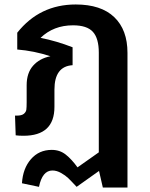

<svg xmlns="http://www.w3.org/2000/svg" viewBox="-20 -598 671 857"><path d="M318 -578Q431 -578 490 -521.5Q549 -465 549 -362V239H439L422 165L322 236Q297 209 284.5 197Q272 185 252.5 174Q233 163 214 163Q169 163 154 236L78 220Q82 154 118 112.5Q154 71 211 71Q247 71 273.5 92Q300 113 326 149L421 82V-363Q421 -427 394.5 -456Q368 -485 306 -485Q219 -485 161 -429Q232 -415 304 -387V-307Q223 -302 223 -198V-121Q223 8 85 8Q64 8 50 6L47 -82H56Q77 -82 86.5 -90Q96 -98 97.5 -108Q99 -118 99 -142V-218Q99 -272 127.5 -304.5Q156 -337 205 -347Q132 -371 57 -377V-452Q157 -578 318 -578Z"/></svg>

Font: FiraGO Medium
Style: Regular
Weight: 500
Designer: bBox Type
Foundry: bBox Type GmbH
Version: Version 1.001;PS 001.001;hotconv 1.0.88;makeotf.lib2.5.64775